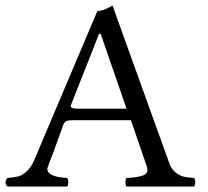

<svg xmlns="http://www.w3.org/2000/svg" viewBox="-20 -678 755 698"><path d="M263 -283H440L346 -555H340L238 -296Q237 -295 237 -292Q237 -283 263 -283ZM172 -119Q171 -117 166 -104Q161 -91 156.5 -78.5Q152 -66 152 -64Q152 -35 224 -31Q228 -27 228 -14Q228 -4 224 0H183H96H35H7Q0 -7 0 -14Q0 -24 7 -31Q33 -33 47.5 -37Q62 -41 78.5 -56.5Q95 -72 107 -102L334 -638Q356 -638 389 -658L595 -86Q603 -63 618.5 -51Q634 -39 647 -36Q660 -33 685 -31Q690 -26 690 -14Q690 -5 685 0H649H571H482H440Q436 -4 436 -14Q436 -27 440 -31Q460 -32 470.5 -33.5Q481 -35 493 -38Q505 -41 510.5 -46.5Q516 -52 516 -61Q516 -64 514 -72L456 -241H245Q227 -241 220.5 -237.5Q214 -234 210 -224Z"/></svg>

Font: Triodion Unicode
Style: Normal
Weight: 400
Version: Version 1.1